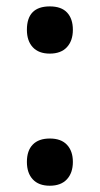

<svg xmlns="http://www.w3.org/2000/svg" viewBox="-20 -572 315 606"><path d="M64.9 -61Q64.9 -96.7 83.5 -115.7Q102.1 -134.8 137.2 -134.8Q172.9 -134.8 191.4 -115Q210 -95.2 210 -61Q210 -26.4 191.2 -6.1Q172.4 14.2 137.2 14.2Q102.1 14.2 83.5 -5.9Q64.9 -25.9 64.9 -61ZM64.9 -478Q64.9 -551.8 137.2 -551.8Q173.8 -551.8 191.9 -532.2Q210 -512.7 210 -478Q210 -443.4 191.2 -423.1Q172.4 -402.8 137.2 -402.8Q102.1 -402.8 83.5 -422.9Q64.9 -442.9 64.9 -478Z"/></svg>

Font: f41947593470240   
Style: Regular
Weight: 600
Foundry: Ascender Corporation
Version: Version 1.10